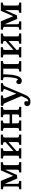

<svg xmlns="http://www.w3.org/2000/svg" viewBox="1983 -2534 780 4787"><g transform="rotate(-90 2373.5 -140.0)"><path d="M48 0V-51L93 -59Q109 -62 114 -71.5Q119 -81 119 -107V-406Q119 -429 113.5 -438Q108 -447 94 -450L44 -460L53 -510H257L383 -205L388 -209L520 -510H723V-459L678 -451Q661 -448 656 -438.5Q651 -429 651 -404V-102Q651 -81 656 -72Q661 -63 677 -60L726 -50V0H468V-51L511 -59Q527 -62 532 -71Q537 -80 537 -105V-394H533L405 -108L319 -100L190 -398L184 -399V-103Q184 -81 189 -72Q194 -63 209 -60L256 -50V0Z M816 0V-51L861 -59Q877 -62 882 -71.5Q887 -81 887 -107V-406Q887 -429 882 -438Q877 -447 862 -450L812 -460L820 -510H1070V-459L1027 -451Q1011 -448 1006 -438.5Q1001 -429 1001 -404V-195L1225 -392V-408Q1225 -430 1220 -439Q1215 -448 1200 -450L1153 -460L1161 -510H1411V-459L1366 -451Q1349 -448 1344 -438.5Q1339 -429 1339 -404V-102Q1339 -80 1344 -71.5Q1349 -63 1365 -60L1414 -50V0H1156V-51L1199 -59Q1215 -62 1220 -71Q1225 -80 1225 -105V-316L1001 -119V-103Q1001 -80 1006 -71.5Q1011 -63 1026 -60L1073 -50V0Z M1506 0V-51L1552 -59Q1568 -62 1573 -71.5Q1578 -81 1578 -107V-406Q1578 -429 1572.5 -438Q1567 -447 1552 -450L1502 -460L1511 -510H1761V-459L1717 -451Q1701 -448 1696.5 -438.5Q1692 -429 1692 -404V-290H1915V-408Q1915 -430 1910 -439Q1905 -448 1889 -450L1843 -460L1850 -510H2100V-459L2056 -451Q2039 -448 2034 -438.5Q2029 -429 2029 -404V-102Q2029 -80 2034 -71.5Q2039 -63 2055 -60L2103 -50V0H1846V-51L1889 -59Q1905 -62 1910 -71Q1915 -80 1915 -105V-229H1692V-103Q1692 -80 1696.5 -71.5Q1701 -63 1717 -60L1764 -50V0Z M2232 230Q2182 230 2151.5 207Q2121 184 2121 145Q2121 115 2140 95Q2159 75 2189 75Q2215 75 2229.5 85.5Q2244 96 2245 114Q2246 121 2244 136Q2242 151 2238 174Q2260 175 2278 165Q2296 155 2313 128Q2330 101 2350 52L2372 1L2202 -397Q2190 -425 2182.5 -434Q2175 -443 2158 -447L2124 -455L2134 -509H2387V-458L2342 -452Q2323 -449 2317.5 -438.5Q2312 -428 2323 -400L2430 -132H2435L2541 -394Q2551 -418 2546 -431Q2541 -444 2518 -449L2477 -458L2487 -509H2694V-457L2659 -450Q2642 -446 2633.5 -436.5Q2625 -427 2611 -395L2426 45Q2405 96 2384.5 131.5Q2364 167 2341.5 188.5Q2319 210 2292.5 220Q2266 230 2232 230Z M2751 13Q2717 13 2693.5 -6Q2670 -25 2670 -54Q2670 -73 2677.5 -89Q2685 -105 2698.5 -115Q2712 -125 2727 -125Q2743 -125 2757 -113Q2771 -101 2791 -79Q2798 -86 2804.5 -101Q2811 -116 2817 -137Q2824 -159 2829 -188Q2834 -217 2837.5 -250.5Q2841 -284 2843 -321Q2845 -358 2845 -398Q2845 -426 2839 -437Q2833 -448 2816 -450L2766 -458L2774 -510H3245V-457L3199 -449Q3183 -446 3176.5 -438.5Q3170 -431 3170 -413V-102Q3170 -80 3175 -71.5Q3180 -63 3196 -60L3245 -50V0H2984V-51L3030 -59Q3046 -62 3051 -71.5Q3056 -81 3056 -106V-449H2914Q2914 -412 2912.5 -375.5Q2911 -339 2908.5 -304.5Q2906 -270 2903 -239.5Q2900 -209 2895 -184Q2886 -136 2873 -99.5Q2860 -63 2842.5 -38Q2825 -13 2802.5 0Q2780 13 2751 13Z M3337 0V-51L3382 -59Q3398 -62 3403 -71.5Q3408 -81 3408 -107V-406Q3408 -429 3403 -438Q3398 -447 3383 -450L3333 -460L3341 -510H3591V-459L3548 -451Q3532 -448 3527 -438.5Q3522 -429 3522 -404V-195L3746 -392V-408Q3746 -430 3741 -439Q3736 -448 3721 -450L3674 -460L3682 -510H3932V-459L3887 -451Q3870 -448 3865 -438.5Q3860 -429 3860 -404V-102Q3860 -80 3865 -71.5Q3870 -63 3886 -60L3935 -50V0H3677V-51L3720 -59Q3736 -62 3741 -71Q3746 -80 3746 -105V-316L3522 -119V-103Q3522 -80 3527 -71.5Q3532 -63 3547 -60L3594 -50V0Z M4027 0V-51L4072 -59Q4088 -62 4093 -71.5Q4098 -81 4098 -107V-406Q4098 -429 4092.5 -438Q4087 -447 4073 -450L4023 -460L4032 -510H4236L4362 -205L4367 -209L4499 -510H4702V-459L4657 -451Q4640 -448 4635 -438.5Q4630 -429 4630 -404V-102Q4630 -81 4635 -72Q4640 -63 4656 -60L4705 -50V0H4447V-51L4490 -59Q4506 -62 4511 -71Q4516 -80 4516 -105V-394H4512L4384 -108L4298 -100L4169 -398L4163 -399V-103Q4163 -81 4168 -72Q4173 -63 4188 -60L4235 -50V0Z"/></g></svg>

Font: Literata 18pt Medium
Style: Regular
Weight: 500
Designer: Latin by Veronika Burian and Jose Scaglione. Greek by Irene Vlachou. Cyrillic by Vera Evstafieva.
Foundry: TypeTogether
Version: Version 3.103;gftools[0.9.29]